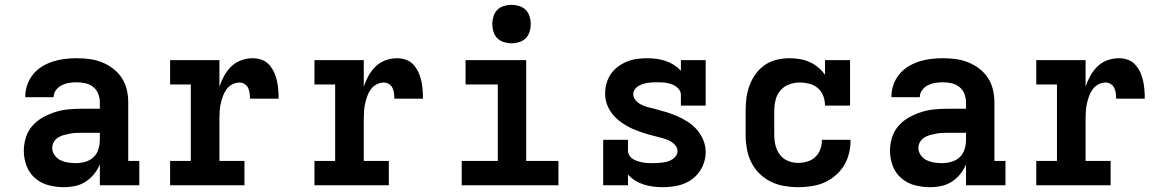

<svg xmlns="http://www.w3.org/2000/svg" viewBox="-20 -770 4840 798"><path d="M245 8Q214 8 182.5 0Q151 -8 126.5 -29Q102 -50 90.5 -80.5Q79 -111 79 -143Q79 -171 87.5 -198.5Q96 -226 114.5 -247Q133 -268 158 -282Q183 -296 210 -304.5Q237 -313 265 -315.5Q293 -318 321 -318H395V-344Q395 -362 388.5 -379.5Q382 -397 367.5 -408.5Q353 -420 335 -424Q317 -428 299 -428Q283 -428 267 -425.5Q251 -423 237 -416Q223 -409 213 -396Q203 -383 203 -367V-366H85V-369Q85 -394 93.5 -418Q102 -442 118 -461.5Q134 -481 155.5 -494Q177 -507 200.5 -514.5Q224 -522 249 -525Q274 -528 299 -528Q326 -528 352.5 -524.5Q379 -521 404 -511Q429 -501 450.5 -484.5Q472 -468 486.5 -445.5Q501 -423 507 -397Q513 -371 513 -344V-101H559V0H395V-87Q386 -65 371 -46.5Q356 -28 336 -15Q316 -2 292.5 3Q269 8 245 8ZM295 -92Q315 -92 334.5 -97.5Q354 -103 368.5 -116.5Q383 -130 389 -149.5Q395 -169 395 -189V-218H321Q308 -218 295.5 -217.5Q283 -217 270 -214.5Q257 -212 244.5 -208.5Q232 -205 221 -198Q210 -191 203.5 -179.5Q197 -168 197 -155Q197 -139 207 -125Q217 -111 231.5 -104Q246 -97 262.5 -94.5Q279 -92 295 -92Z M687 0V-101H773V-419H687V-520H892V-410Q900 -434 912 -455.5Q924 -477 941.5 -494Q959 -511 982.5 -519.5Q1006 -528 1031 -528Q1050 -528 1068 -521.5Q1086 -515 1098.5 -501Q1111 -487 1119 -470Q1127 -453 1131 -434.5Q1135 -416 1136.5 -397.5Q1138 -379 1138 -360H1019Q1019 -371 1017.5 -382.5Q1016 -394 1011.5 -404Q1007 -414 997 -420.5Q987 -427 976 -427Q960 -427 945.5 -419.5Q931 -412 921.5 -399Q912 -386 906.5 -370.5Q901 -355 897.5 -339.5Q894 -324 893 -308Q892 -292 892 -276V-101H996V0Z M1287 0V-101H1373V-419H1287V-520H1492V-410Q1500 -434 1512 -455.5Q1524 -477 1541.5 -494Q1559 -511 1582.5 -519.5Q1606 -528 1631 -528Q1650 -528 1668 -521.5Q1686 -515 1698.5 -501Q1711 -487 1719 -470Q1727 -453 1731 -434.5Q1735 -416 1736.5 -397.5Q1738 -379 1738 -360H1619Q1619 -371 1617.5 -382.5Q1616 -394 1611.5 -404Q1607 -414 1597 -420.5Q1587 -427 1576 -427Q1560 -427 1545.5 -419.5Q1531 -412 1521.5 -399Q1512 -386 1506.5 -370.5Q1501 -355 1497.5 -339.5Q1494 -324 1493 -308Q1492 -292 1492 -276V-101H1596V0Z M1899 0V-101H2049V-419H1915V-520H2167V-101H2301V0ZM2106 -590Q2090 -590 2074 -595Q2058 -600 2047 -611Q2036 -622 2031 -638Q2026 -654 2026 -670Q2026 -686 2031 -702Q2036 -718 2047 -729Q2058 -740 2074 -745Q2090 -750 2106 -750Q2122 -750 2138 -745Q2154 -740 2165 -729Q2176 -718 2181 -702Q2186 -686 2186 -670Q2186 -654 2181 -638Q2176 -622 2165 -611Q2154 -600 2138 -595Q2122 -590 2106 -590Z M2735 8Q2715 8 2695 5.5Q2675 3 2656 -3Q2637 -9 2620 -19.5Q2603 -30 2590 -45V0H2487V-189H2590V-144Q2590 -134 2595.5 -124.5Q2601 -115 2610 -109.5Q2619 -104 2629.5 -100.5Q2640 -97 2650.5 -95Q2661 -93 2671.5 -92.5Q2682 -92 2693 -92Q2703 -92 2713.5 -92.5Q2724 -93 2734.5 -94.5Q2745 -96 2755 -99Q2765 -102 2774 -107.5Q2783 -113 2789.5 -122Q2796 -131 2796 -141Q2796 -156 2785.5 -167.5Q2775 -179 2761.5 -185.5Q2748 -192 2733.5 -196Q2719 -200 2704.5 -203.5Q2690 -207 2675.5 -211Q2661 -215 2647 -220Q2633 -225 2619 -230.5Q2605 -236 2592 -243Q2579 -250 2566.5 -258.5Q2554 -267 2543 -277Q2532 -287 2523 -299Q2514 -311 2507.5 -324.5Q2501 -338 2498 -352.5Q2495 -367 2495 -382Q2495 -403 2501 -424Q2507 -445 2519 -462.5Q2531 -480 2548.5 -493Q2566 -506 2585.5 -514Q2605 -522 2626.5 -525Q2648 -528 2669 -528Q2689 -528 2708 -525.5Q2727 -523 2745.5 -517Q2764 -511 2780.5 -500.5Q2797 -490 2810 -476V-520H2913V-331H2810V-376Q2810 -386 2804.5 -395Q2799 -404 2790.5 -410Q2782 -416 2772.5 -419.5Q2763 -423 2752.5 -425Q2742 -427 2732 -427.5Q2722 -428 2711 -428Q2701 -428 2691 -427.5Q2681 -427 2671 -425.5Q2661 -424 2651 -420.5Q2641 -417 2632.5 -412Q2624 -407 2618 -398Q2612 -389 2612 -379Q2612 -365 2621 -354Q2630 -343 2642.5 -336.5Q2655 -330 2668 -326Q2681 -322 2695 -319H2696Q2721 -312 2745.5 -305Q2770 -298 2793 -288Q2816 -278 2838 -264Q2860 -250 2876.5 -231Q2893 -212 2903 -188Q2913 -164 2913 -138Q2913 -117 2906.5 -96Q2900 -75 2887.5 -57Q2875 -39 2857.5 -26Q2840 -13 2820 -5.5Q2800 2 2778 5Q2756 8 2735 8Z M3297 8Q3268 8 3239 3Q3210 -2 3183.5 -15Q3157 -28 3136 -49Q3115 -70 3102 -96.5Q3089 -123 3084 -152Q3079 -181 3079 -210V-310Q3079 -337 3082.5 -363.5Q3086 -390 3095.5 -415.5Q3105 -441 3121 -463Q3137 -485 3159 -500Q3181 -515 3207.5 -521.5Q3234 -528 3261 -528Q3282 -528 3303.5 -524.5Q3325 -521 3344.5 -512.5Q3364 -504 3380.5 -490Q3397 -476 3409 -459V-520H3513V-331H3409Q3409 -351 3402 -370.5Q3395 -390 3379.5 -403.5Q3364 -417 3344 -422Q3324 -427 3304 -427Q3281 -427 3259.5 -419Q3238 -411 3223.5 -394Q3209 -377 3203.5 -354.5Q3198 -332 3198 -310V-210Q3198 -188 3203 -166.5Q3208 -145 3221 -127.5Q3234 -110 3254.5 -101.5Q3275 -93 3297 -93Q3316 -93 3335 -98.5Q3354 -104 3368 -117Q3382 -130 3389 -148.5Q3396 -167 3396 -187V-189H3515V-184Q3515 -157 3508 -130Q3501 -103 3486.5 -80Q3472 -57 3450.5 -39Q3429 -21 3404 -10.5Q3379 0 3351.5 4Q3324 8 3297 8Z M3845 8Q3814 8 3782.5 0Q3751 -8 3726.5 -29Q3702 -50 3690.5 -80.5Q3679 -111 3679 -143Q3679 -171 3687.5 -198.5Q3696 -226 3714.5 -247Q3733 -268 3758 -282Q3783 -296 3810 -304.5Q3837 -313 3865 -315.5Q3893 -318 3921 -318H3995V-344Q3995 -362 3988.5 -379.5Q3982 -397 3967.5 -408.5Q3953 -420 3935 -424Q3917 -428 3899 -428Q3883 -428 3867 -425.5Q3851 -423 3837 -416Q3823 -409 3813 -396Q3803 -383 3803 -367V-366H3685V-369Q3685 -394 3693.5 -418Q3702 -442 3718 -461.5Q3734 -481 3755.5 -494Q3777 -507 3800.5 -514.5Q3824 -522 3849 -525Q3874 -528 3899 -528Q3926 -528 3952.5 -524.5Q3979 -521 4004 -511Q4029 -501 4050.5 -484.5Q4072 -468 4086.5 -445.5Q4101 -423 4107 -397Q4113 -371 4113 -344V-101H4159V0H3995V-87Q3986 -65 3971 -46.5Q3956 -28 3936 -15Q3916 -2 3892.5 3Q3869 8 3845 8ZM3895 -92Q3915 -92 3934.5 -97.5Q3954 -103 3968.5 -116.5Q3983 -130 3989 -149.5Q3995 -169 3995 -189V-218H3921Q3908 -218 3895.5 -217.5Q3883 -217 3870 -214.5Q3857 -212 3844.5 -208.5Q3832 -205 3821 -198Q3810 -191 3803.5 -179.5Q3797 -168 3797 -155Q3797 -139 3807 -125Q3817 -111 3831.5 -104Q3846 -97 3862.5 -94.5Q3879 -92 3895 -92Z M4287 0V-101H4373V-419H4287V-520H4492V-410Q4500 -434 4512 -455.5Q4524 -477 4541.5 -494Q4559 -511 4582.5 -519.5Q4606 -528 4631 -528Q4650 -528 4668 -521.5Q4686 -515 4698.5 -501Q4711 -487 4719 -470Q4727 -453 4731 -434.5Q4735 -416 4736.5 -397.5Q4738 -379 4738 -360H4619Q4619 -371 4617.5 -382.5Q4616 -394 4611.5 -404Q4607 -414 4597 -420.5Q4587 -427 4576 -427Q4560 -427 4545.5 -419.5Q4531 -412 4521.5 -399Q4512 -386 4506.5 -370.5Q4501 -355 4497.5 -339.5Q4494 -324 4493 -308Q4492 -292 4492 -276V-101H4596V0Z"/></svg>

Font: Iosevka HT Extended
Style: Bold
Weight: 700
Width: 7
Monospace: yes
Designer: Belleve Invis
Foundry: Belleve Invis
Version: Version 32.3.0; ttfautohint (v1.8.4)